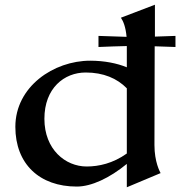

<svg xmlns="http://www.w3.org/2000/svg" viewBox="-20 -777 783 813"><path d="M397 -625V-578C433 -580 484 -581 517 -582V-492C476 -509 422 -520 362 -520C207 -520 45 -410 45 -240C45 -82 148 13 305 13C367 13 444 -23 517 -83V16L660 -44C657 -50 634 -91 634 -163L635 -581L723 -578V-625L636 -622V-757L492 -702C502 -687 512 -664 516 -621C483 -622 432 -624 397 -625ZM168 -274C168 -404 252 -470 343 -470C418 -470 476 -445 517 -403V-127C458 -85 398 -72 347 -72C257 -72 168 -144 168 -274Z"/></svg>

Font: Coconat Demi
Style: Regular
Weight: 400
Designer: Sara Lavazza
Foundry: Collletttivo
Version: Version 1.000;Glyphs 3.2 (3217)